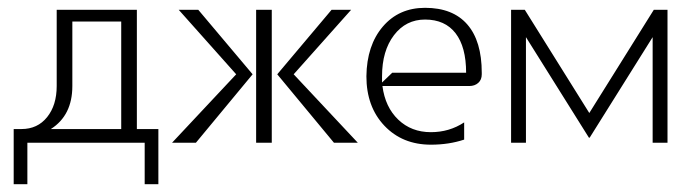

<svg xmlns="http://www.w3.org/2000/svg" viewBox="-20 -365 1777 491"><path d="M110 -35H290V-310H165V-145Q165 -70 110 -35ZM330 -35H385V106H350V0H50V106H15V-35H35Q76 -35 100.5 -65.5Q125 -96 125 -145V-340H330Z M420 0 584 -175 437 -340H487L626 -175L481 0ZM895 0H834L689 -175L828 -340H878L731 -175ZM635 0V-340H675V0Z M917 -170Q918 -249 959 -297Q1000 -345 1067 -345Q1138 -345 1175 -302.5Q1212 -260 1212 -179V-175Q1212 -161 1203 -153Q1194 -145 1180 -145H958Q965 -91 998.5 -59Q1032 -27 1082 -27Q1129 -27 1167 -52V-8Q1128 5 1082 5Q1009 5 963 -43.5Q917 -92 917 -170ZM957 -170V-154L983 -179H1172Q1172 -245 1145 -280Q1118 -315 1067 -315Q1018 -315 987.5 -275Q957 -235 957 -170Z M1287 0V-340H1322L1487 -76L1652 -340H1687V0H1649V-270L1488 -13H1486L1325 -270V0Z"/></svg>

Font: Glametrix
Style: Light
Weight: 300
Designer: gluk
Foundry: gluk
Version: Version 0.40